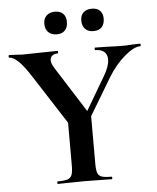

<svg xmlns="http://www.w3.org/2000/svg" viewBox="-56 -857 739 905"><g transform="rotate(-5 313.5 -405.0)"><path d="M468 -564Q468 -588 453.5 -600.5Q439 -613 412 -613Q409 -613 409 -619Q409 -625 412 -625L465 -624Q511 -622 547 -622Q564 -622 588 -624L625 -625Q627 -625 627 -619Q627 -613 625 -613Q594 -613 549 -574.5Q504 -536 469 -478L339 -261L318 -278L441 -487Q468 -532 468 -564ZM5 -613Q2 -613 2 -619Q2 -625 5 -625L36 -624Q58 -622 67 -622Q102 -622 168 -624L234 -625Q236 -625 236 -619Q236 -613 234 -613Q217 -613 207.5 -605Q198 -597 198 -584Q198 -568 212 -546L356 -319L260 -274L108 -510Q71 -568 46.5 -590.5Q22 -613 5 -613ZM365 -319V-81Q365 -50 370 -36Q375 -22 389.5 -17Q404 -12 436 -12Q439 -12 439 -6Q439 0 436 0Q403 0 384 -1L309 -2L235 -1Q215 0 181 0Q179 0 179 -6Q179 -12 181 -12Q213 -12 228 -17Q243 -22 248.5 -36.5Q254 -51 254 -81V-310ZM183 -758Q183 -782 198 -796Q213 -810 238 -810Q263 -810 276.5 -796Q290 -782 290 -758Q290 -732 276.5 -717.5Q263 -703 238 -703Q212 -703 197.5 -717.5Q183 -732 183 -758ZM358 -758Q358 -782 372.5 -795.5Q387 -809 412 -809Q437 -809 450.5 -795.5Q464 -782 464 -758Q464 -732 450.5 -717.5Q437 -703 412 -703Q386 -703 372 -717.5Q358 -732 358 -758Z"/></g></svg>

Font: Cormorant Infant
Style: Bold
Weight: 700
Designer: Christian Thalmann (Catharsis Fonts)
Foundry: Catharsis Fonts
Version: Version 4.000